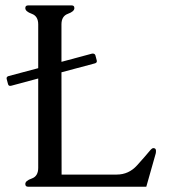

<svg xmlns="http://www.w3.org/2000/svg" viewBox="-20 -706 651 726"><path d="M212.9 -45.9H421.4Q466.8 -45.9 498.3 -80.8Q529.8 -115.7 545.9 -135.3Q554.7 -146 559.6 -146Q569.8 -146 569.8 -135.7Q569.8 -129.4 568.8 -125.5L533.2 0H85.9Q75.7 0 75.7 -10.3Q75.7 -22.5 100.1 -31Q124.5 -39.6 124.5 -71.3V-409.2L22.5 -381.8Q20 -381.3 18.1 -381.3Q12.2 -381.3 10.3 -388.2L5.4 -406.7Q4.9 -408.7 4.9 -410.2Q4.9 -416 12.7 -418.5L124.5 -448.2V-613.8Q124.5 -645 100.1 -653.8Q75.7 -662.6 75.7 -675.3Q75.7 -685.5 85.9 -685.5H251.5Q261.2 -685.5 261.2 -675.3Q261.2 -662.6 236.8 -653.8Q212.4 -645 212.4 -613.8V-472.2L328.6 -503.4H331.1Q338.4 -503.4 340.8 -496.6L345.7 -478Q346.2 -476.1 346.2 -474.6Q346.2 -468.3 338.4 -466.3L212.4 -432.6Z"/></svg>

Font: Caudex
Style: Regular
Weight: 400
Version: Version 1.01